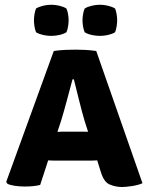

<svg xmlns="http://www.w3.org/2000/svg" viewBox="-20 -760 611 789"><path d="M211.5 -100Q203.5 -100 194.8 -100.2Q186 -100.5 178 -101L145 0Q131 3.5 114.8 5Q98.5 6.5 81 6.5Q61.5 6.5 42.2 3.8Q23 1 11 -4.5L5.5 -12.5L201 -550.5Q225 -554 248.2 -555Q271.5 -556 291 -556Q308.5 -556 329.2 -555Q350 -554 375.5 -550.5L565.5 -7Q548.5 0.5 523 4.5Q497.5 8.5 481.5 8.5Q455 8.5 430.8 -1.8Q406.5 -12 394 -54.5L379.5 -101Q371 -100.5 362.2 -100.2Q353.5 -100 345.5 -100ZM231 -263.5 216 -218Q224 -218.5 232.2 -218.8Q240.5 -219 248.5 -219H313.5Q321 -219 328 -218.8Q335 -218.5 342 -218.5L328.5 -260.5Q317 -299 305.2 -347Q293.5 -395 283.5 -434H278Q268 -396.5 255.2 -348.8Q242.5 -301 231 -263.5ZM119.5 -676.5Q119.5 -686.5 121.5 -700Q123.5 -713.5 128 -725Q140.5 -732.5 157.5 -736.5Q174.5 -740.5 190.5 -740.5Q206.5 -740.5 223.8 -736.5Q241 -732.5 253 -725Q258 -713.5 260 -700Q262 -686.5 262 -676.5Q262 -666.5 260 -652.8Q258 -639 253 -627.5Q241 -620 223.8 -616.2Q206.5 -612.5 190.5 -612.5Q174.5 -612.5 157.5 -616.2Q140.5 -620 128 -627.5Q123.5 -639 121.5 -652.8Q119.5 -666.5 119.5 -676.5ZM319 -676.5Q319 -686.5 321 -700Q323 -713.5 328 -725Q340 -732.5 357.2 -736.5Q374.5 -740.5 390.5 -740.5Q406.5 -740.5 423.5 -736.5Q440.5 -732.5 453 -725Q457.5 -713.5 459.5 -700Q461.5 -686.5 461.5 -676.5Q461.5 -666.5 459.5 -652.8Q457.5 -639 453 -627.5Q440.5 -620 423.5 -616.2Q406.5 -612.5 390.5 -612.5Q374.5 -612.5 357.2 -616.2Q340 -620 328 -627.5Q323 -639 321 -652.8Q319 -666.5 319 -676.5Z"/></svg>

Font: Signika Negative SC
Style: Bold
Weight: 700
Designer: Anna Giedryś
Foundry: Anna Giedryś
Version: Version 2.000; ttfautohint (v1.8.3) -l 8 -r 50 -G 200 -x 9 -